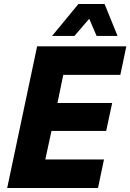

<svg xmlns="http://www.w3.org/2000/svg" viewBox="-20 -942 653 962"><path d="M16 0 166 -710H613L583 -567H297L268 -426H542L512 -286H238L207 -143H501L471 0ZM241 -762 373 -922H504L569 -762H464L427 -848L353 -762Z"/></svg>

Font: Geist Mono ExtraBold
Style: Italic
Weight: 800
Italic angle: -12°
Monospace: yes
Designer: Basement.studio, Andrés Briganti, Mateo Zaragoza
Foundry: Basement.studio, Vercel, Andrés Briganti, Guido Ferreyra, Mateo Zaragoza
Version: Version 1.500; ttfautohint (v1.8.4.7-5d5b)